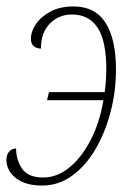

<svg xmlns="http://www.w3.org/2000/svg" viewBox="-35 -566 417 596"><path d="M96 10Q44 10 14.5 -13Q-15 -36 -15 -70Q-15 -86 -6.5 -95.5Q2 -105 15 -105Q15 -70 33.5 -42.5Q52 -15 99 -15Q143 -15 181.5 -47Q220 -79 247.5 -133.5Q275 -188 286 -255H111L117 -280H290Q293 -303 294 -320.5Q295 -338 295 -350Q295 -439 268 -480Q241 -521 188 -521Q148 -521 120 -493Q92 -465 92 -415Q61 -417 61 -445Q61 -469 77 -492Q93 -515 122.5 -530.5Q152 -546 193 -546Q260 -546 292.5 -495.5Q325 -445 325 -350Q325 -282 308 -217.5Q291 -153 260.5 -101.5Q230 -50 188 -20Q146 10 96 10Z"/></svg>

Font: Noto Serif ExtraCondensed Thin
Style: Italic
Weight: 100
Width: 2
Italic angle: -12°
Designer: Monotype Design Team
Foundry: Monotype Imaging Inc.
Version: Version 2.013